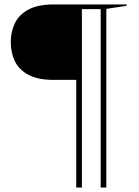

<svg xmlns="http://www.w3.org/2000/svg" viewBox="-20 -735 625 864"><path d="M348.5 109H323V-375.5H221.5Q151 -375.5 108.5 -398Q66 -420.5 47.2 -459Q28.5 -497.5 28.5 -545.5Q28.5 -593 47.5 -631.5Q66.5 -670 109 -692.5Q151.5 -715 222 -715H550V-709L458.5 -695V109H433V-694H348.5Z"/></svg>

Font: Newsreader Display ExtraLight
Style: Regular
Weight: 275
Designer: Hugues Gentile
Foundry: Production Type
Version: Version 1.001